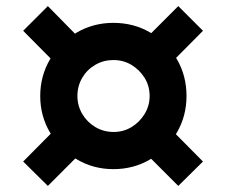

<svg xmlns="http://www.w3.org/2000/svg" viewBox="-20 -680 742 630"><path d="M352 -125Q286 -125 231.5 -157.5Q177 -190 144.5 -244.5Q112 -299 112 -365Q112 -431 144.5 -486Q177 -541 231.5 -573Q286 -605 352 -605Q419 -605 473.5 -573Q528 -541 560 -486.5Q592 -432 592 -365Q592 -299 560 -244.5Q528 -190 473.5 -157.5Q419 -125 352 -125ZM353 -247Q385 -247 411.5 -263Q438 -279 454.5 -306Q471 -333 471 -365Q471 -398 454.5 -424.5Q438 -451 411.5 -467Q385 -483 352 -483Q320 -483 293 -467.5Q266 -452 250 -425Q234 -398 234 -365Q234 -333 250 -306Q266 -279 293 -263Q320 -247 353 -247ZM137 -70 56 -150 177 -272 257 -190ZM565 -70 444 -191 525 -272 646 -150ZM177 -457 56 -579 137 -660 257 -538ZM525 -457 444 -539 565 -660 646 -579Z"/></svg>

Font: M PLUS 2
Style: Bold
Weight: 700
Designer: Coji Morishita
Foundry: UNDERFOREST DESIGN
Version: Version 1.001